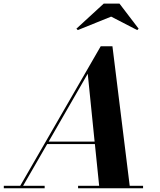

<svg xmlns="http://www.w3.org/2000/svg" viewBox="-68 -1014 860 1034"><path d="M530.5 -924.5 351 -852 343.5 -859.5 490.5 -994.5H575.5L678.5 -859.5L671 -852ZM-47.5 -13.5H41L474.5 -765H537.5L630.5 -13.5H702.5V0H352.5V-13.5H466L443 -238H186L56.5 -13.5H172.5V0H-47.5ZM404.5 -617 194 -251.5H441.5Z"/></svg>

Font: Bodoni* 16pt
Style: Bold Italic
Weight: 700
Italic angle: -13°
Version: Version 2.3